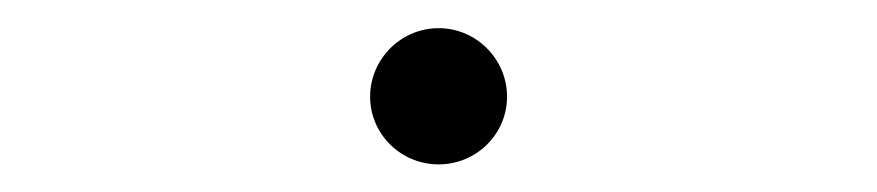

<svg xmlns="http://www.w3.org/2000/svg" viewBox="-20 -547 626 137"><path d="M293 -429.7C319.8 -429.7 341.8 -451.2 341.8 -478C341.8 -504.9 319.8 -526.9 293 -526.9C266.1 -526.9 244.1 -504.9 244.1 -478C244.1 -451.2 266.1 -429.7 293 -429.7Z"/></svg>

Font: Cascadia Code PL ExtraLight
Style: Regular
Weight: 200
Monospace: yes
Designer: Aaron Bell
Foundry: Saja Typeworks
Version: Version 2404.023